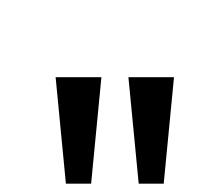

<svg xmlns="http://www.w3.org/2000/svg" viewBox="-20 -916 542 465"><path d="M225.6 -729 200.7 -471.2H139.6L114.7 -729ZM401.4 -729 376.5 -471.2H315.9L291 -729ZM249 -622.1ZM271.5 -896.5Z"/></svg>

Font: Noto Sans Gurmukhi UI
Style: Regular
Weight: 400
Designer: Monotype Design Team
Foundry: Monotype Imaging Inc.
Version: Version 1.03